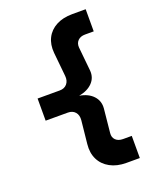

<svg xmlns="http://www.w3.org/2000/svg" viewBox="-168 -930 937 1141"><g transform="rotate(-20 300.0 -359.5)"><path d="M430 111Q371 111 328 87.5Q285 64 264.5 22.5Q244 -19 250 -74L265 -219Q268 -251 251.5 -270Q235 -289 205 -289H65V-429H205Q235 -429 251.5 -448.5Q268 -468 265 -499L250 -650Q245 -704 265.5 -744.5Q286 -785 328.5 -807.5Q371 -830 430 -830H515V-690H460Q431 -690 414.5 -673.5Q398 -657 400 -630L415 -479Q419 -433 388.5 -401.5Q358 -370 303 -360Q358 -351 388.5 -318.5Q419 -286 415 -239L400 -89Q397 -62 413.5 -45.5Q430 -29 460 -29H515V111Z"/></g></svg>

Font: JetBrains Mono NL ExtraBold
Style: Regular
Weight: 800
Designer: Philipp Nurullin, Konstantin Bulenkov
Foundry: JetBrains
Version: Version 2.304; ttfautohint (v1.8.4.7-5d5b)